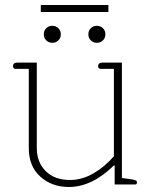

<svg xmlns="http://www.w3.org/2000/svg" viewBox="-20 -737 602 767"><path d="M143 -717H413V-689H143ZM155 -600Q155 -615 165 -624.5Q175 -634 189 -634Q203 -634 213 -624.5Q223 -615 223 -600Q223 -585 213 -575.5Q203 -566 189 -566Q175 -566 165 -575.5Q155 -585 155 -600ZM333 -600Q333 -615 343 -624.5Q353 -634 367 -634Q381 -634 391 -624.5Q401 -615 401 -600Q401 -585 391 -575.5Q381 -566 367 -566Q353 -566 343 -575.5Q333 -585 333 -600ZM95 -145V-462H41Q37 -462 34.5 -465Q32 -468 32 -473Q32 -487 50 -487H127V-146Q127 -89 162.5 -53.5Q198 -18 260 -18Q307 -18 352.5 -44Q398 -70 435 -113V-462H381Q377 -462 374.5 -465Q372 -468 372 -473Q372 -487 390 -487H467V-26L509 -20Q519 -18 523 -16Q527 -14 527 -8Q527 0 520 0H438V-76H435Q347 10 255 10Q187 10 141 -31.5Q95 -73 95 -145Z"/></svg>

Font: Maitree ExtraLight
Style: Regular
Weight: 275
Designer: CadsonDemak Team
Foundry: CadsonDemak
Version: Version 1.003